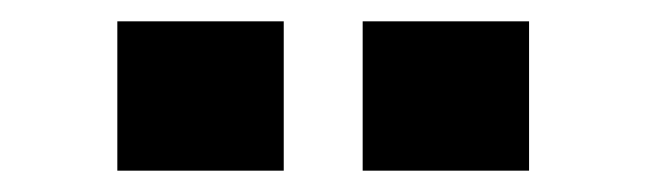

<svg xmlns="http://www.w3.org/2000/svg" viewBox="-20 -740 606 180"><path d="M246 -580V-720H90V-580ZM476 -580V-720H320V-580Z"/></svg>

Font: Raleway Black
Style: Regular
Weight: 900
Designer: Matt McInerney, Pablo Impallari, Rodrigo Fuenzalida
Foundry: Matt McInerney, Pablo Impallari, Rodrigo Fuenzalida
Version: Version 3.000g; ttfautohint (v1.5) -l 8 -r 28 -G 28 -x 14 -D